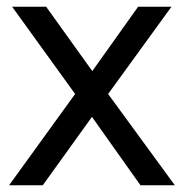

<svg xmlns="http://www.w3.org/2000/svg" viewBox="-20 -550 581 570"><path d="M397 0H499L301 -271L489 -530H390L254 -339L117 -530H16L203 -271L7 0H107L253 -203Z"/></svg>

Font: Rookery
Style: Regular
Weight: 400
Designer: Ryan Kimball / Julieta Ulanovsky
Foundry: Motorola Mobility LLC.
Version: Version 1.0